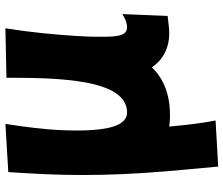

<svg xmlns="http://www.w3.org/2000/svg" viewBox="-80 -502 848 729"><g transform="rotate(-90 344.5 -138.0)"><path d="M76 266Q66 161 58.5 73Q51 -15 47.5 -94.5Q44 -174 44 -251Q44 -318 47 -386.5Q50 -455 55 -531L238 -542Q235 -522 229 -480Q223 -438 218 -383.5Q213 -329 213 -270Q213 -173 230 -126.5Q247 -80 281 -80Q349 -80 381 -179Q413 -278 413 -492V-538L601 -542Q589 -466 582 -395.5Q575 -325 572 -273.5Q569 -222 569 -202V-165Q569 -119 577 -99.5Q585 -80 605 -80Q615 -80 627 -84Q639 -88 655 -98L648 74Q629 76 613 78Q597 80 582 80Q540 80 506.5 62.5Q473 45 453 14Q387 83 270 83Q248 83 228 80Q232 126 237.5 170.5Q243 215 251 256Z"/></g></svg>

Font: Mochiy Pop One
Style: Regular
Weight: 400
Designer: FONTDASU
Foundry: FONTDASU / Google Inc. / Adobe
Version: Version 2.000